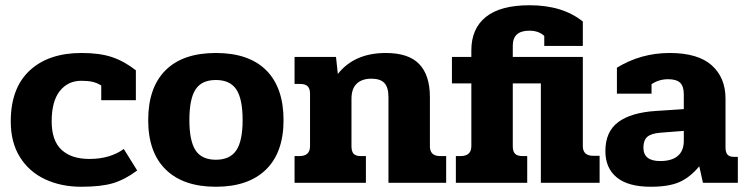

<svg xmlns="http://www.w3.org/2000/svg" viewBox="-20 -697 2844 732"><path d="M21 -234Q21 -361 93 -428Q165 -495 291 -495Q360 -495 406.5 -479.5Q453 -464 498 -429V-315H366V-371Q350 -381 333 -385Q316 -389 290 -389Q239 -389 208 -350Q177 -311 177 -234Q177 -161 214.5 -126Q252 -91 321 -91Q399 -91 452 -129L503 -47Q456 -12 410.5 1.5Q365 15 290 15Q213 15 152 -13.5Q91 -42 56 -98Q21 -154 21 -234Z M545 -239Q545 -363 611 -429Q677 -495 803 -495Q929 -495 995 -429Q1061 -363 1061 -239Q1061 -116 994 -50.5Q927 15 803 15Q679 15 612 -50.5Q545 -116 545 -239ZM905 -239Q905 -320 881 -356Q857 -392 803 -392Q749 -392 725.5 -356Q702 -320 702 -239Q702 -160 725.5 -124Q749 -88 803 -88Q857 -88 881 -124Q905 -160 905 -239Z M1103 -102H1122Q1162 -102 1162 -140V-340Q1162 -359 1153 -368Q1144 -377 1124 -377H1103V-480H1261L1268 -415Q1331 -495 1451 -495Q1538 -495 1578.5 -452.5Q1619 -410 1619 -327V-139Q1619 -102 1658 -102H1681V0H1461V-326Q1461 -364 1445.5 -380.5Q1430 -397 1396 -397Q1360 -397 1340 -378Q1320 -359 1320 -320V-139Q1320 -120 1328 -111Q1336 -102 1355 -102H1375V0H1103Z M1718 -102H1736Q1777 -102 1777 -140V-379H1703V-480H1777V-505Q1777 -588 1832.5 -632.5Q1888 -677 1999 -677Q2125 -677 2202 -615V-522H2055V-560Q2034 -580 1998 -580Q1935 -580 1935 -523V-480H2202V-140Q2202 -103 2242 -103H2266V0H2042V-379H1935V-139Q1935 -120 1943.5 -111Q1952 -102 1972 -102H1990V0H1718Z M2288 -121Q2288 -195 2337 -231.5Q2386 -268 2481 -274L2587 -281V-337Q2587 -368 2573 -381.5Q2559 -395 2527 -395Q2492 -395 2464 -376V-340H2332V-439Q2424 -495 2533 -495Q2641 -495 2693.5 -448Q2746 -401 2746 -321V-135Q2746 -116 2753.5 -107.5Q2761 -99 2778 -99H2793V0H2660L2646 -63Q2610 -20 2569.5 -2.5Q2529 15 2461 15Q2375 15 2331.5 -20.5Q2288 -56 2288 -121ZM2587 -160V-198L2497 -191Q2462 -188 2447.5 -175Q2433 -162 2433 -134Q2433 -83 2497 -83Q2541 -83 2564 -102.5Q2587 -122 2587 -160Z"/></svg>

Font: Pridi SemiBold
Style: Regular
Weight: 600
Designer: Katatrad Team
Foundry: CadsonDemak
Version: Version 1.001